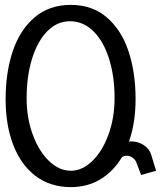

<svg xmlns="http://www.w3.org/2000/svg" viewBox="-20 -751 659 786"><path d="M3 -345Q3 -454 32.2 -541.2Q61.5 -628.5 121.5 -679.8Q181.5 -731 270 -731Q357.5 -731 417.2 -679.8Q477 -628.5 506 -541.5Q535 -454.5 535 -346Q535 -247.5 508 -171.5L518 -172Q545.5 -172 568.5 -157Q591.5 -142 599 -117.5L619 -52L557.5 -34.5L539.5 -83Q534.5 -97 523.2 -105.2Q512 -113.5 499 -113.5Q488 -113.5 479 -107.5Q444 -49 391 -17Q338 15 270 15Q186.5 15 126.2 -30.2Q66 -75.5 34.5 -157Q3 -238.5 3 -345ZM449 -350Q449 -438 426.8 -509.5Q404.5 -581 363 -622.5Q321.5 -664 266 -664Q213.5 -664 173.2 -622.8Q133 -581.5 111 -509.8Q89 -438 89 -349Q89 -268.5 114 -200.2Q139 -132 180.5 -92Q222 -52 270 -52Q316.5 -52 357.8 -91.8Q399 -131.5 424 -199.8Q449 -268 449 -350Z"/></svg>

Font: JuliaMono Light
Style: Regular
Weight: 300
Monospace: yes
Designer: cormullion
Foundry: corm
Version: Version 0.054; ttfautohint (v1.8.4)